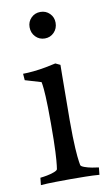

<svg xmlns="http://www.w3.org/2000/svg" viewBox="-79 -711 434 756"><g transform="rotate(-10 137.5 -333.0)"><path d="M161 -459 180 -450Q180 -437 179.5 -410Q179 -383 179 -350.5Q179 -318 178.5 -285.5Q178 -253 178 -229Q178 -156 180.5 -117Q183 -78 185.5 -63Q188 -48 188 -48Q189 -43 202.5 -38Q216 -33 232.5 -30Q249 -27 259 -26L256 3Q232 1 199.5 0.5Q167 0 141 0Q116 0 81 0.5Q46 1 22 3L25 -26Q36 -27 52 -30Q68 -33 81 -38Q94 -43 95 -48Q95 -48 97 -63Q99 -78 101 -117Q103 -156 103 -229Q103 -302 101 -337.5Q99 -373 97 -384.5Q95 -396 95 -396L31 -415L29 -441Q47 -441 71.5 -443.5Q96 -446 120 -450.5Q144 -455 161 -459ZM138 -563Q116 -563 101 -578.5Q86 -594 86 -617Q86 -639 101 -654Q116 -669 138 -669Q160 -669 175 -654Q190 -639 190 -617Q190 -594 175 -578.5Q160 -563 138 -563Z"/></g></svg>

Font: Average
Style: Regular
Weight: 400
Designer: Eduardo Tunni
Foundry: Eduardo Rodriguez Tunni
Version: Version 1.003; ttfautohint (v1.8.4.7-5d5b)